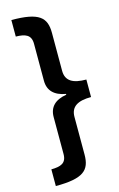

<svg xmlns="http://www.w3.org/2000/svg" viewBox="-149 -859 704 1134"><g transform="rotate(-15 203.0 -291.5)"><path d="M44 -799V-698C101 -697 137 -685 137 -629V-403C137 -342 174 -306 243 -294V-289C174 -278 137 -242 137 -181V45C137 102 101 113 44 114V216C213 216 256 176 256 80V-150C256 -213 300 -238 381 -238V-345C300 -345 256 -369 256 -432V-664C256 -759 213 -799 44 -799Z"/></g></svg>

Font: Noto Sans Sinhala Condensed
Style: Bold
Weight: 700
Width: 3
Designer: Jelle Bosma - Monotype Design Team
Foundry: Monotype Imaging Inc.
Version: Version 2.006